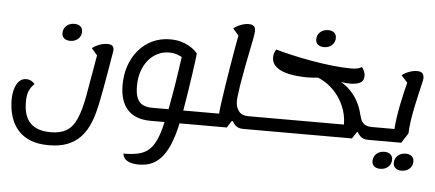

<svg xmlns="http://www.w3.org/2000/svg" viewBox="-66 -940 3317 1464"><g transform="rotate(5 1593.0 -208.5)"><path d="M344 278Q257 278 199.5 253.5Q142 229 108 190Q74 151 57.5 107Q41 63 36 24Q31 -15 31 -39Q31 -87 42 -125.5Q53 -164 75 -186.5Q97 -209 128 -209Q152 -209 169.5 -198.5Q187 -188 195 -177Q171 -155 156 -124Q141 -93 141 -33Q141 72 192.5 125Q244 178 350 178Q422 178 469 150.5Q516 123 546 56Q576 -11 597 -129L652 -445L672 -411L606 -488Q630 -507 661.5 -518.5Q693 -530 723 -530Q748 -530 760 -520Q772 -510 772 -486Q759 -405 746 -331.5Q733 -258 723 -201Q713 -144 706 -111Q696 -56 681 -0.5Q666 55 642 105Q618 155 579.5 194Q541 233 483.5 255.5Q426 278 344 278ZM436 -529Q407 -529 390 -543.5Q373 -558 373 -582Q373 -617 397 -639Q421 -661 458 -661Q487 -661 504 -646.5Q521 -632 521 -607Q521 -573 497.5 -551Q474 -529 436 -529Z M1312 25 1336 -75H1497L1481 25ZM1042 365Q995 365 967.5 354Q940 343 928.5 326Q917 309 917 292Q978 292 1022 283Q1066 274 1097.5 251.5Q1129 229 1152.5 187Q1176 145 1194 80Q1212 15 1230 -79Q1239 -125 1247.5 -174Q1256 -223 1264 -272Q1272 -321 1278.5 -366.5Q1285 -412 1290.5 -450Q1296 -488 1300 -514L1311 -472Q1298 -480 1267.5 -493Q1237 -506 1195 -506Q1152 -506 1112 -487.5Q1072 -469 1041 -433Q1010 -397 992 -346Q974 -295 974 -229Q974 -171 989 -137Q1004 -103 1033 -89Q1062 -75 1104 -75H1253V25H1101Q984 25 924 -40Q864 -105 864 -229Q864 -310 888 -378.5Q912 -447 956.5 -498.5Q1001 -550 1062 -578.5Q1123 -607 1196 -607Q1241 -607 1277 -597Q1313 -587 1339.5 -572Q1366 -557 1383 -542Q1400 -527 1407 -517Q1407 -511 1402 -470.5Q1397 -430 1388 -368Q1379 -306 1368 -233.5Q1357 -161 1345 -91Q1332 -15 1316 53Q1300 121 1277.5 178Q1255 235 1223.5 277Q1192 319 1147.5 342Q1103 365 1042 365ZM1481 25 1498 -75Q1509 -75 1511 -62Q1513 -49 1509 -25Q1505 -3 1498.5 11Q1492 25 1481 25Z M1809 25Q1771 25 1748.5 4Q1726 -17 1718 -51L1760 -27H1663L1754 -280Q1750 -251 1746.5 -225.5Q1743 -200 1743 -181Q1743 -135 1767 -105Q1791 -75 1837 -75H1899L1883 25ZM1482 25 1498 -75H1652L1616 -65Q1617 -93 1624.5 -150Q1632 -207 1643.5 -280Q1655 -353 1667.5 -430.5Q1680 -508 1692.5 -578.5Q1705 -649 1715 -700L1733 -656L1667 -732Q1690 -751 1722 -763Q1754 -775 1782 -775Q1808 -775 1821 -763.5Q1834 -752 1834 -728Q1834 -709 1826.5 -669Q1819 -629 1807.5 -573.5Q1796 -518 1783.5 -452.5Q1771 -387 1759.5 -318Q1748 -249 1740.5 -181Q1733 -113 1733 -52L1684 25ZM1482 25Q1471 25 1468.5 12Q1466 -1 1470 -25Q1475 -48 1481 -61.5Q1487 -75 1498 -75ZM1883 25 1900 -75Q1911 -75 1913 -62Q1915 -49 1911 -25Q1907 -3 1900.5 11Q1894 25 1883 25Z M2764 25Q2727 25 2705 3.5Q2683 -18 2674 -49L2717 -27H2649L2687 -169Q2692 -152 2699.5 -129.5Q2707 -107 2726.5 -91Q2746 -75 2787 -75H2837L2820 25ZM1884 25 1900 -75H2606L2571 -38Q2576 -117 2556 -179.5Q2536 -242 2501.5 -289Q2467 -336 2425.5 -367.5Q2384 -399 2344 -414Q2328 -412 2303.5 -410.5Q2279 -409 2262 -409Q2231 -409 2194 -412Q2157 -415 2121 -422.5Q2085 -430 2055 -445Q2025 -460 2007 -483Q1989 -506 1989 -540Q1989 -557 1993.5 -571Q1998 -585 2008 -600Q2056 -586 2127.5 -569.5Q2199 -553 2280.5 -538.5Q2362 -524 2442 -515Q2522 -506 2586 -506Q2614 -506 2633.5 -509.5Q2653 -513 2671 -524Q2684 -505 2690 -490Q2696 -475 2696 -458Q2696 -418 2666 -404Q2636 -390 2591 -390Q2576 -390 2562 -391.5Q2548 -393 2533 -395Q2518 -397 2500 -399.5Q2482 -402 2458 -405L2492 -412Q2555 -382 2596 -338.5Q2637 -295 2660.5 -245Q2684 -195 2692.5 -146.5Q2701 -98 2697 -59L2642 25ZM1884 25Q1873 25 1870.5 12Q1868 -1 1872 -25Q1877 -48 1883 -61.5Q1889 -75 1900 -75ZM2820 25 2837 -75Q2848 -75 2850 -62Q2852 -49 2848 -25Q2844 -3 2837.5 11Q2831 25 2820 25ZM2368 -650Q2339 -650 2322 -664.5Q2305 -679 2305 -703Q2305 -738 2329 -760Q2353 -782 2390 -782Q2419 -782 2436 -767.5Q2453 -753 2453 -728Q2453 -694 2429.5 -672Q2406 -650 2368 -650Z M2821 25 2837 -75H2980L2958 -55Q2959 -99 2966.5 -152.5Q2974 -206 2984.5 -259.5Q2995 -313 3006 -358.5Q3017 -404 3024.5 -433Q3032 -462 3033 -466L3039 -420L2977 -488Q3002 -508 3033.5 -519Q3065 -530 3093 -530Q3120 -530 3132.5 -518Q3145 -506 3145 -477Q3145 -470 3137.5 -438.5Q3130 -407 3119 -359.5Q3108 -312 3096.5 -257Q3085 -202 3077 -148Q3069 -94 3068 -51L3019 25ZM2821 25Q2810 25 2807.5 12Q2805 -1 2809 -25Q2814 -48 2820 -61.5Q2826 -75 2837 -75ZM3038 237Q3010 237 2993 222.5Q2976 208 2976 184Q2976 149 3000 127Q3024 105 3061 105Q3090 105 3107 119.5Q3124 134 3124 159Q3124 193 3100 215Q3076 237 3038 237ZM2876 237Q2847 237 2830 222.5Q2813 208 2813 184Q2813 149 2837 127Q2861 105 2898 105Q2927 105 2944 119.5Q2961 134 2961 159Q2961 193 2937.5 215Q2914 237 2876 237Z"/></g></svg>

Font: Lemonada
Style: Regular
Weight: 400
Designer: Mohamed Gaber (Arabic), Eduardo Tunni (Latin)
Foundry: Kief Type Foundry
Version: Version 4.005